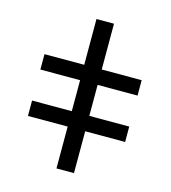

<svg xmlns="http://www.w3.org/2000/svg" viewBox="-108 -813 801 900"><g transform="rotate(15 292.0 -362.5)"><path d="M56.2 -428.2V-502.9H249V-725.1H334V-502.9H527.8V-428.2H334V-277.8H527.8V-203.1H334V0H249V-203.1H56.2V-277.8H249V-428.2Z"/></g></svg>

Font: Libra Sans Modern
Style: Regular
Weight: 400
Foundry: Stefan Peev, Context Ltd
Version: Version 1.000